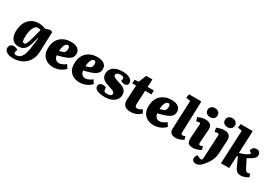

<svg xmlns="http://www.w3.org/2000/svg" viewBox="44 -1961 4774 3366"><g transform="rotate(30 2431.5 -278.0)"><path d="M439 -291 429 -292 397 -178Q378 -109 351.5 -69.5Q325 -30 290.5 -13.5Q256 3 211 3Q145 3 106.5 -26.5Q68 -56 52 -102.5Q36 -149 36 -202Q36 -296 69 -370Q102 -444 165.5 -487Q229 -530 319 -530Q348 -530 386 -523Q424 -516 455 -501L554 -529L597 -511L581 -92Q579 -38 562 10.5Q545 59 515 99Q485 139 442 168.5Q399 198 345.5 214Q292 230 228 230Q191 230 159 223Q127 216 103 202Q79 188 65.5 166.5Q52 145 52 118Q52 83 75.5 59Q99 35 138 35Q150 35 166.5 39Q183 43 199 50Q215 57 222 66L212 93Q206 111 205 125Q204 139 214 147Q224 155 251 155Q303 155 335.5 122Q368 89 387 30.5Q406 -28 416 -107ZM268 -94Q281 -94 292 -103Q303 -112 314 -137Q325 -162 338.5 -206Q352 -250 370 -320L402 -440Q391 -446 375.5 -449.5Q360 -453 346 -453Q315 -453 292 -431Q269 -409 254.5 -372Q240 -335 232.5 -289Q225 -243 225 -194Q225 -143 233 -118.5Q241 -94 268 -94Z M974 -530Q1059 -530 1108 -494.5Q1157 -459 1157 -395Q1157 -364 1147 -339Q1137 -314 1113.5 -294Q1090 -274 1051.5 -256.5Q1013 -239 955 -223L868 -199Q872 -165 886 -142.5Q900 -120 921.5 -109Q943 -98 968 -98Q990 -98 1013.5 -106Q1037 -114 1060 -127Q1083 -140 1103 -157L1149 -88Q1127 -62 1099 -43Q1071 -24 1039.5 -11Q1008 2 977 8Q946 14 918 14Q845 14 789.5 -13.5Q734 -41 703 -94.5Q672 -148 672 -225Q672 -322 709 -390Q746 -458 814 -494Q882 -530 974 -530ZM987 -396Q987 -416 982.5 -428.5Q978 -441 969.5 -447Q961 -453 949 -453Q928 -453 910.5 -436Q893 -419 881.5 -382.5Q870 -346 865 -285L911 -298Q936 -305 953 -315.5Q970 -326 978.5 -345Q987 -364 987 -396Z M1508 -530Q1593 -530 1642 -494.5Q1691 -459 1691 -395Q1691 -364 1681 -339Q1671 -314 1647.5 -294Q1624 -274 1585.5 -256.5Q1547 -239 1489 -223L1402 -199Q1406 -165 1420 -142.5Q1434 -120 1455.5 -109Q1477 -98 1502 -98Q1524 -98 1547.5 -106Q1571 -114 1594 -127Q1617 -140 1637 -157L1683 -88Q1661 -62 1633 -43Q1605 -24 1573.5 -11Q1542 2 1511 8Q1480 14 1452 14Q1379 14 1323.5 -13.5Q1268 -41 1237 -94.5Q1206 -148 1206 -225Q1206 -322 1243 -390Q1280 -458 1348 -494Q1416 -530 1508 -530ZM1521 -396Q1521 -416 1516.5 -428.5Q1512 -441 1503.5 -447Q1495 -453 1483 -453Q1462 -453 1444.5 -436Q1427 -419 1415.5 -382.5Q1404 -346 1399 -285L1445 -298Q1470 -305 1487 -315.5Q1504 -326 1512.5 -345Q1521 -364 1521 -396Z M1975 -54Q2012 -54 2036 -67Q2060 -80 2060 -107Q2060 -124 2050 -136Q2040 -148 2017 -157.5Q1994 -167 1956 -179Q1906 -194 1862.5 -212.5Q1819 -231 1792.5 -264Q1766 -297 1766 -353Q1766 -387 1780 -419Q1794 -451 1824 -476.5Q1854 -502 1902.5 -517Q1951 -532 2019 -532Q2070 -532 2115 -519.5Q2160 -507 2188.5 -481.5Q2217 -456 2217 -416Q2217 -387 2197.5 -370Q2178 -353 2150 -353Q2127 -353 2104 -361Q2081 -369 2071 -378L2077 -401Q2085 -433 2070 -449Q2055 -465 2008 -465Q1982 -465 1962.5 -457.5Q1943 -450 1933 -438Q1923 -426 1923 -410Q1923 -395 1934 -383.5Q1945 -372 1967.5 -362.5Q1990 -353 2024 -342Q2060 -332 2094 -319.5Q2128 -307 2155 -289Q2182 -271 2198 -244Q2214 -217 2214 -177Q2214 -117 2181.5 -74Q2149 -31 2092 -8.5Q2035 14 1957 14Q1903 14 1855.5 4Q1808 -6 1779.5 -28Q1751 -50 1751 -85Q1751 -122 1774.5 -139.5Q1798 -157 1829 -157Q1850 -157 1868.5 -153Q1887 -149 1897 -143L1898 -108Q1899 -81 1913 -67.5Q1927 -54 1975 -54Z M2266 -510 2345 -517 2407 -672H2533L2525 -516H2652L2648 -436H2522L2508 -172Q2507 -137 2515.5 -117Q2524 -97 2557 -97Q2580 -97 2601.5 -107Q2623 -117 2646 -136L2687 -73Q2667 -49 2635.5 -29.5Q2604 -10 2565 2Q2526 14 2481 14Q2400 14 2359.5 -25.5Q2319 -65 2323 -140L2338 -436H2258Z M3009 -530Q3094 -530 3143 -494.5Q3192 -459 3192 -395Q3192 -364 3182 -339Q3172 -314 3148.5 -294Q3125 -274 3086.5 -256.5Q3048 -239 2990 -223L2903 -199Q2907 -165 2921 -142.5Q2935 -120 2956.5 -109Q2978 -98 3003 -98Q3025 -98 3048.5 -106Q3072 -114 3095 -127Q3118 -140 3138 -157L3184 -88Q3162 -62 3134 -43Q3106 -24 3074.5 -11Q3043 2 3012 8Q2981 14 2953 14Q2880 14 2824.5 -13.5Q2769 -41 2738 -94.5Q2707 -148 2707 -225Q2707 -322 2744 -390Q2781 -458 2849 -494Q2917 -530 3009 -530ZM3022 -396Q3022 -416 3017.5 -428.5Q3013 -441 3004.5 -447Q2996 -453 2984 -453Q2963 -453 2945.5 -436Q2928 -419 2916.5 -382.5Q2905 -346 2900 -285L2946 -298Q2971 -305 2988 -315.5Q3005 -326 3013.5 -345Q3022 -364 3022 -396Z M3295 -675 3208 -692 3218 -767H3452L3469 -756L3448 -129Q3447 -111 3454 -98.5Q3461 -86 3482 -86Q3493 -86 3506 -90.5Q3519 -95 3530 -100L3550 -37Q3540 -29 3515 -17Q3490 -5 3458.5 4.5Q3427 14 3394 14Q3354 14 3326 1.5Q3298 -11 3283.5 -37Q3269 -63 3271 -104Z M3645 -392Q3647 -411 3641.5 -421.5Q3636 -432 3623 -432Q3611 -432 3597 -428Q3583 -424 3565 -418L3542 -491Q3562 -502 3604 -516Q3646 -530 3698 -530Q3739 -530 3769 -516.5Q3799 -503 3814.5 -473Q3830 -443 3826 -394L3807 -130Q3806 -109 3811 -97.5Q3816 -86 3832 -86Q3845 -86 3858.5 -90.5Q3872 -95 3884 -101L3903 -36Q3889 -26 3861.5 -14Q3834 -2 3802 6Q3770 14 3742 14Q3696 14 3669.5 -0.5Q3643 -15 3632.5 -44.5Q3622 -74 3625 -119ZM3636 -695Q3636 -734 3663.5 -760Q3691 -786 3737 -786Q3768 -786 3790.5 -774.5Q3813 -763 3826 -742Q3839 -721 3839 -695Q3839 -655 3811.5 -629.5Q3784 -604 3738 -604Q3691 -604 3663.5 -629.5Q3636 -655 3636 -695Z M4191 -133Q4188 -74 4169 -22.5Q4150 29 4119.5 74Q4089 119 4054 160Q4040 176 4021.5 192Q4003 208 3979.5 218.5Q3956 229 3929 229Q3892 229 3870.5 209.5Q3849 190 3849 160Q3849 139 3859 118.5Q3869 98 3882 83L3939 109Q3957 117 3969 116.5Q3981 116 3988 108.5Q3995 101 3996 85Q3998 69 3999 53Q4000 37 4001 18.5Q4002 0 4003 -22L4021 -390Q4023 -412 4016.5 -421.5Q4010 -431 3996 -431Q3985 -431 3972 -428Q3959 -425 3938 -418L3922 -497Q3935 -504 3960 -512.5Q3985 -521 4016.5 -527Q4048 -533 4080 -533Q4123 -533 4151.5 -517Q4180 -501 4193 -472.5Q4206 -444 4204 -406ZM3988 -695Q3988 -734 4015.5 -760Q4043 -786 4089 -786Q4120 -786 4142.5 -774.5Q4165 -763 4178 -742Q4191 -721 4191 -695Q4191 -655 4163 -629.5Q4135 -604 4090 -604Q4043 -604 4015.5 -629.5Q3988 -655 3988 -695Z M4339 -675 4254 -692 4264 -767H4493L4509 -756L4490 -315Q4527 -324 4564 -337Q4601 -350 4636 -371Q4666 -388 4672.5 -402Q4679 -416 4663 -427L4633 -446Q4639 -485 4663.5 -507.5Q4688 -530 4729 -530Q4765 -530 4786 -507.5Q4807 -485 4807 -453Q4807 -410 4780.5 -385Q4754 -360 4714 -336Q4693 -324 4680 -317Q4667 -310 4653 -304L4730 -150Q4746 -121 4760.5 -104Q4775 -87 4795 -87Q4808 -87 4818.5 -91Q4829 -95 4839 -99L4863 -40Q4853 -30 4829.5 -17.5Q4806 -5 4775.5 4.5Q4745 14 4712 14Q4661 14 4632 -10Q4603 -34 4585 -76L4506 -252Q4501 -251 4496.5 -250Q4492 -249 4486 -248L4475 0H4308Z"/></g></svg>

Font: Literata 18pt ExtraBold
Style: Italic
Weight: 800
Italic angle: -2°
Designer: Latin by Veronika Burian and Jose Scaglione. Greek by Irene Vlachou. Cyrillic by Vera Evstafieva
Foundry: TypeTogether
Version: Version 3.103;gftools[0.9.29]